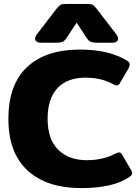

<svg xmlns="http://www.w3.org/2000/svg" viewBox="-20 -949 719 984"><path d="M160 -750Q160 -762 172 -777L268 -902Q282 -919 290 -924Q298 -929 322 -929H423Q447 -929 455.5 -924Q464 -919 477 -902L573 -777Q585 -762 585 -750Q585 -741 577 -735.5Q569 -730 554 -730H479Q455 -730 444 -735.5Q433 -741 423 -756L373 -833L322 -756Q313 -741 302 -735.5Q291 -730 267 -730H192Q177 -730 168.5 -735.5Q160 -741 160 -750ZM23 -340Q23 -515 118.5 -605Q214 -695 391 -695Q468 -695 530 -679.5Q592 -664 634 -636Q645 -629 645 -618Q645 -611 638 -597L595 -524Q589 -511 579 -511Q573 -511 559 -518Q499 -551 418 -551Q325 -551 274.5 -497.5Q224 -444 224 -340Q224 -236 278 -182Q332 -128 425 -128Q507 -128 570 -161Q584 -168 590 -168Q599 -168 606 -156L651 -79Q657 -69 657 -61Q657 -52 645 -43Q561 15 397 15Q219 15 121 -75.5Q23 -166 23 -340Z"/></svg>

Font: Mitr SemiBold
Style: Regular
Weight: 600
Designer: Thanarat Vachiruckul
Foundry: Cadson Demak
Version: Version 1.002